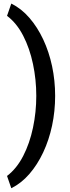

<svg xmlns="http://www.w3.org/2000/svg" viewBox="-20 -815 387 1054"><path d="M179.2 -288.6Q179.2 -377.9 161.1 -463.6Q143.1 -549.3 107.4 -618.7Q71.8 -688 18.6 -728L42 -795.4Q97.2 -768.1 141.4 -717Q185.5 -666 217.3 -598.4Q249 -530.8 265.9 -451.7Q282.7 -372.6 282.7 -288.6Q282.7 -204.6 265.9 -125.5Q249 -46.4 217.3 21.2Q185.5 88.9 141.4 139.9Q97.2 190.9 42 218.3L18.6 150.9Q71.8 110.4 107.4 41Q143.1 -28.3 161.1 -114Q179.2 -199.7 179.2 -288.6Z"/></svg>

Font: Vazirmatn UI NL Medium
Style: Regular
Weight: 500
Designer: Saber Rastikerdar
Foundry: Saber Rastikerdar
Version: Version 33.003